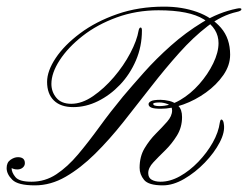

<svg xmlns="http://www.w3.org/2000/svg" viewBox="-129 -559 748 579"><path d="M-24 0Q-75 0 -92 -17Q-109 -34 -109 -52Q-109 -69 -97.5 -77Q-86 -85 -75 -85Q-54 -85 -54 -67Q-54 -59 -60.5 -53.5Q-67 -48 -77 -48Q-84 -48 -89 -50Q-94 -52 -94 -52Q-94 -39 -82.5 -25Q-71 -11 -34 -11Q7 -11 41 -33.5Q75 -56 106.5 -93.5Q138 -131 171 -176.5Q204 -222 242 -268Q269 -300 305.5 -341Q342 -382 386.5 -421.5Q431 -461 481 -491.5Q531 -522 585 -533Q599 -536 599 -531Q599 -526 585 -523Q540 -513 497 -480Q454 -447 411.5 -399.5Q369 -352 327 -298Q285 -244 243 -191Q201 -138 157.5 -95Q114 -52 69 -26Q24 0 -24 0ZM362 0Q319 0 305.5 -16.5Q292 -33 292 -53Q292 -87 307 -112Q322 -137 341 -156Q360 -175 375 -192Q390 -209 390 -226Q390 -240 377 -245Q364 -250 352 -250Q344 -250 338.5 -249Q333 -248 333 -246Q333 -242 338.5 -240.5Q344 -239 351 -239Q383 -239 414.5 -257.5Q446 -276 472 -305.5Q498 -335 514 -368Q530 -401 530 -429Q530 -473 486 -500.5Q442 -528 349 -528Q282 -528 223 -506.5Q164 -485 120 -450.5Q76 -416 51 -377.5Q26 -339 26 -306Q26 -282 41 -264Q56 -246 86 -246Q118 -246 151.5 -269Q185 -292 214.5 -326.5Q244 -361 264 -399Q284 -437 289 -467Q291 -476 295 -476Q299 -476 299 -467Q299 -419 281 -377Q263 -335 233 -303.5Q203 -272 166.5 -254Q130 -236 92 -236Q54 -236 33.5 -256Q13 -276 13 -312Q13 -345 39 -384Q65 -423 112.5 -458.5Q160 -494 224.5 -516.5Q289 -539 366 -539Q420 -539 465 -523Q510 -507 537.5 -475Q565 -443 565 -394Q565 -362 544.5 -332.5Q524 -303 492 -280Q460 -257 424 -244Q388 -231 356 -231Q336 -231 327.5 -234.5Q319 -238 319 -245Q319 -250 326.5 -254Q334 -258 355 -258Q367 -258 382 -254.5Q397 -251 408.5 -240Q420 -229 420 -206Q420 -175 404.5 -150Q389 -125 369 -105.5Q349 -86 333.5 -69.5Q318 -53 318 -37Q318 -23 328.5 -17Q339 -11 355 -11Q384 -11 413.5 -27.5Q443 -44 469 -71Q495 -98 512.5 -129Q530 -160 534 -190Q536 -201 540.5 -198Q545 -195 546 -185Q550 -161 533.5 -129.5Q517 -98 488.5 -68.5Q460 -39 426.5 -19.5Q393 0 362 0Z"/></svg>

Font: Kapakana
Style: Regular
Weight: 400
Designer: Kousuke Nagai
Version: Version 1.002